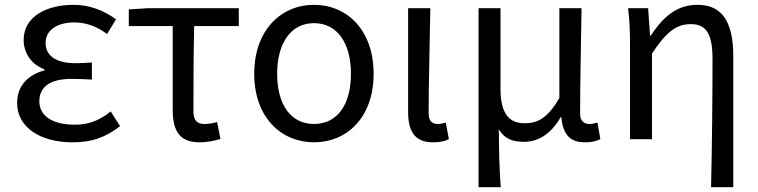

<svg xmlns="http://www.w3.org/2000/svg" viewBox="-20 -577 3144 796"><path d="M281 13C356 13 413 -4 478 -54L439 -115C388 -74 343 -60 290 -60C197 -60 143 -97 143 -157C143 -217 188 -250 277 -250C304 -250 330 -249 361 -247V-318C335 -316 315 -315 294 -315C206 -315 169 -350 169 -399C169 -455 221 -484 288 -484C338 -484 382 -467 424 -436L461 -497C410 -534 351 -557 285 -557C174 -557 78 -509 78 -411C78 -360 108 -310 164 -290V-285C103 -269 51 -227 51 -150C51 -49 147 13 281 13Z M807 13C841 13 872 6 894 -1L880 -71C862 -66 845 -63 827 -63C797 -63 782 -78 782 -116C782 -226 782 -346 785 -469H970V-543H592L514 -538V-469H696V-122C696 -34 725 13 807 13Z M1282 13C1418 13 1529 -90 1529 -271C1529 -453 1418 -557 1282 -557C1146 -557 1034 -453 1034 -271C1034 -90 1146 13 1282 13ZM1282 -63C1185 -63 1129 -144 1129 -271C1129 -397 1185 -481 1282 -481C1379 -481 1435 -397 1435 -271C1435 -144 1379 -63 1282 -63Z M1775 13C1806 13 1825 8 1841 0L1828 -69C1816 -65 1805 -63 1795 -63C1772 -63 1757 -75 1757 -106C1757 -237 1762 -396 1764 -543H1672V-113C1672 -32 1700 13 1775 13Z M1964 199H2056C2050 114 2049 66 2048 -41C2074 2 2110 11 2153 11C2212 11 2265 -22 2305 -92H2307C2314 -19 2343 13 2405 13C2434 13 2453 8 2469 0L2457 -69C2444 -65 2434 -63 2425 -63C2401 -63 2385 -75 2385 -106C2385 -237 2389 -396 2391 -543H2299V-171C2248 -82 2204 -66 2155 -66C2084 -66 2055 -115 2055 -210V-543H1964Z M2928 199H3020V-344C3020 -483 2976 -557 2872 -557C2792 -557 2734 -515 2678 -429H2675L2667 -543H2584C2591 -486 2592 -438 2592 -394V0H2683V-355C2744 -447 2785 -477 2845 -477C2909 -477 2934 -434 2934 -332C2934 -175 2932 22 2928 199Z"/></svg>

Font: Noto Sans T Chinese Regular
Style: Regular
Weight: 400
Designer: Ryoko NISHIZUKA (kana & ideographs); Paul D. Hunt (Latin, Greek & Cyrillic); Wenlong ZHANG (bopomofo); Sandoll Communica
Foundry: Adobe Systems Incorporated
Version: Version 1.000;PS 1;hotconv 1.0.78;makeotf.lib2.5.61930